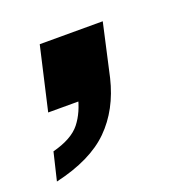

<svg xmlns="http://www.w3.org/2000/svg" viewBox="-117 -230 452 461"><g transform="rotate(-20 109.0 1.0)"><path d="M-45 163 -28 92Q22 79 43 52.5Q64 26 73 -15L127 0H-8L29 -161H190L160 -27Q142 48 94.5 95Q47 142 -45 163Z"/></g></svg>

Font: Instrument Sans SemiCondensed
Style: Bold Italic
Weight: 700
Width: 4
Italic angle: -13°
Designer: Rodrigo Fuenzalida
Foundry: fragTYPE
Version: Version 1.000;gftools[0.9.28]